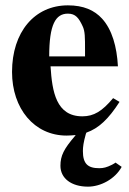

<svg xmlns="http://www.w3.org/2000/svg" viewBox="-20 -493 484 718"><path d="M298 -282H164C164 -402 188 -442 234 -442C263 -442 275 -425 289 -395C298 -376 298 -355 298 -303ZM412 115C409 117 407 119 399 123C379 133 367 136 351 136C308 136 290 119 290 72C290 57 292 40 301 8C302 6 302 5 303 3C349 -13 386 -48 427 -112L403 -126C362 -77 331 -58 288 -58C190 -58 175 -150 169 -245H421C417 -319 399 -382 362 -423C333 -455 292 -473 234 -473C109 -473 25 -373 25 -224C25 -87 108 14 229 14C241 14 252 13 263 12C262 13 261 15 260 16C219 64 206 89 206 127C206 174 247 205 309 205C356 205 410 177 435 131Z"/></svg>

Font: XITS Math
Style: Bold
Weight: 700
Designer: MicroPress Inc., with final additions and corrections provided by Coen Hoffman, Elsevier (retired)
Version: Version 1.302